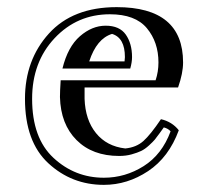

<svg xmlns="http://www.w3.org/2000/svg" viewBox="-20 -484 580 538"><path d="M276 -412Q315 -412 332.5 -387Q350 -362 350 -324Q350 -310 345 -292H155Q170 -353 204 -382.5Q238 -412 276 -412ZM150 -259H416Q424 -283 424 -309Q424 -366 391.5 -405Q359 -444 288 -444Q196 -444 133 -377Q70 -310 70 -207Q70 -97 130 -41.5Q190 14 271 14Q331 14 382.5 -18.5Q434 -51 458 -116Q451 -124 439 -127Q437 -124 427.5 -111Q418 -98 413.5 -92.5Q409 -87 397.5 -76.5Q386 -66 375.5 -61Q365 -56 349 -51.5Q333 -47 314 -47Q239 -47 194.5 -91.5Q150 -136 148 -212Q148 -229 150 -259ZM431 -150Q462 -143 481 -119Q453 -43 395 -4.5Q337 34 271 34Q181 34 115.5 -26.5Q50 -87 50 -207Q50 -316 117 -390Q184 -464 307 -464Q493 -464 493 -309Q493 -279 479 -239H217V-207Q219 -148 249 -111Q279 -74 331 -68Q362 -71 382 -89Q402 -107 431 -150ZM330 -324Q330 -378 294 -389Q251 -376 230 -312H329Q329 -314 329.5 -318Q330 -322 330 -324Z"/></svg>

Font: Jacques Francois Shadow
Style: Regular
Weight: 400
Designer: Alexei Vanyashin, Nikita Kanarev (i@xarsok.ru)
Foundry: Cyreal (www.cyreal.org)
Version: Version 1.003